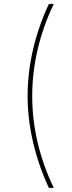

<svg xmlns="http://www.w3.org/2000/svg" viewBox="-20 -781 355 949"><path d="M116.5 -306.8Q116.5 -421.9 143.5 -537.3Q170.5 -652.7 221.6 -761.4H245.7Q192.8 -651.3 166 -536.2Q139.2 -421.2 139.2 -306.8Q139.2 -74.9 245.7 147.7H221.6Q170.5 38 143.5 -77.4Q116.5 -192.8 116.5 -306.8Z"/></svg>

Font: Inter UI Thin
Style: Regular
Weight: 100
Designer: Rasmus Andersson
Foundry: rsms
Version: 3.2;8d6f07862